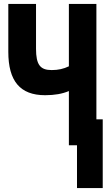

<svg xmlns="http://www.w3.org/2000/svg" viewBox="-20 -734 540 970"><path d="M328 0H369V216H499V-131H467V-714H328V-399C301 -386 274 -380 241 -380C183 -380 162 -407 162 -488V-714H22V-472C22 -325 81 -253 208 -253C256 -253 295 -260 328 -274Z"/></svg>

Font: Noto Sans Mono ExtraCondensed ExtraBold
Style: Regular
Weight: 800
Width: 2
Designer: Monotype Design Team
Foundry: Monotype Imaging Inc.
Version: Version 2.014